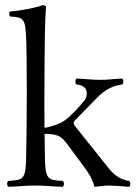

<svg xmlns="http://www.w3.org/2000/svg" viewBox="-20 -718 530 743"><path d="M81 -103C79 -24 70 -21 12 -18C5.9 -11.9 6.1 -0.9 12 5C52 4 76 0 117 0C158 0 182 4 223 5C228.9 -0.9 229.1 -11.9 223 -18C165 -21 156 -24 154 -103C153.5 -122.6 152.9 -157.4 152.4 -200C200.5 -199.8 216.9 -191.8 238 -163L307 -70C334 -33.6 340 -14 344 0C345 3 345.8 5 348 5C363 3 387.8 0 401 0C416 0 461 3 480 5C486 -1 486 -12 480 -18C448 -22 423 -38 398 -70L272 -228C269 -232 265 -236 265 -241C265 -245 265 -247 269 -251L353 -337C382 -368 415 -387 453 -391C459 -397 459 -408 453 -414C418 -413 404 -409 370 -409C334 -409 311 -413 276 -414C270 -408 270 -397 276 -391C329 -387 317 -342 308 -331C286 -303 256 -271 232 -253C210.5 -237.3 170.8 -225.5 152.2 -223.1C151.9 -255.9 151.7 -292.3 151.7 -329.1C151.7 -439.9 153.2 -555.9 154 -599C155.2 -661 158 -689 158 -689C158 -696 154 -698 145 -698C121 -688 55 -676 17 -673C15 -665 14 -660 20 -654C70 -651 77.7 -646.3 81 -576C82.8 -537.8 83.7 -447.7 83.7 -355.1C83.7 -251.7 82.1 -144.9 81 -103Z"/></svg>

Font: Libertinus Serif Display
Style: Regular
Weight: 400
Designer: Philipp H. Poll
Foundry: Khaled Hosny
Version: Version 6.1